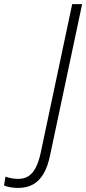

<svg xmlns="http://www.w3.org/2000/svg" viewBox="-174 -734 419 933"><path d="M-85.9 179.2Q-106.4 179.2 -124.5 175.8Q-142.6 172.4 -154.3 167.5L-147.5 124.5Q-133.8 129.4 -117.7 132.3Q-101.6 135.3 -85.9 135.3Q-55.7 135.3 -34.7 121.3Q-13.7 107.4 0.2 79.6Q14.2 51.8 23.4 10.3L176.8 -713.9H225.1L69.8 18.6Q58.6 74.2 37.8 109.9Q17.1 145.5 -13.7 162.4Q-44.4 179.2 -85.9 179.2Z"/></svg>

Font: Open Sans SemiCondensed Light
Style: Italic
Weight: 300
Width: 4
Italic angle: -12°
Designer: Monotype Design Team
Foundry: Monotype Imaging Inc.
Version: Version 3.000